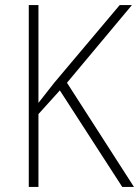

<svg xmlns="http://www.w3.org/2000/svg" viewBox="-20 -734 546 754"><path d="M506 0 243 -409 498 -714H450L193 -409C168 -377 147 -351 131 -330V-714H93V0H131V-286L215 -379L460 0Z"/></svg>

Font: Noto Sans Thai Looped SemiCondensed ExtraLight
Style: Regular
Weight: 200
Width: 4
Designer: Sasikarn Vongin, Ben Mitchell
Foundry: The Fontpad Ltd
Version: Version 1.001